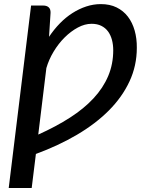

<svg xmlns="http://www.w3.org/2000/svg" viewBox="-20 -747 702 936"><path d="M166.5 -91Q253.5 -130 321.5 -173.8Q389.5 -217.5 436.2 -268Q483 -318.5 507.5 -376.5Q532 -434.5 532 -502Q532 -529 525.8 -552.5Q519.5 -576 506.8 -593.5Q494 -611 474 -621Q454 -631 426.5 -631Q393.5 -631 359.5 -612.8Q325.5 -594.5 295.2 -564.5Q265 -534.5 241.5 -495.5Q218 -456.5 206 -415ZM219 -567.5Q243 -603.5 271.8 -633Q300.5 -662.5 333 -683.2Q365.5 -704 400.5 -715.5Q435.5 -727 471.5 -727Q515.5 -727 548.5 -710.8Q581.5 -694.5 603.5 -665.8Q625.5 -637 636.5 -598Q647.5 -559 647 -514Q647 -426.5 611.2 -350Q575.5 -273.5 510.8 -208.5Q446 -143.5 355.5 -90.2Q265 -37 155 3.5L134.5 169.5H22.5L131.5 -720H190.5Q208 -720 217.5 -711.2Q227 -702.5 226.5 -684.5Z"/></svg>

Font: Lato SemiBold
Style: Italic
Weight: 600
Italic angle: -7°
Designer: Lukasz Dziedzic with Adam Twardoch and Botio Nikoltchev
Foundry: tyPoland Lukasz Dziedzic
Version: Version 2.015; 2015-08-06; http://www.latofonts.com/